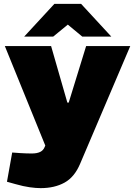

<svg xmlns="http://www.w3.org/2000/svg" viewBox="-20 -763 698 992"><path d="M190 209Q166 209 133.5 204.5Q101 200 59 188L16 176L43 25L85 28Q101 29 115.5 29.5Q130 30 144 30Q171 30 187.5 22Q204 14 211 -4L214 -11L5 -525H244L328 -233H335L425 -525H653L394 83Q365 152 313.5 180.5Q262 209 190 209ZM405 -574 300 -661 261 -743H399L555 -574ZM105 -574 261 -743H399L361 -661L255 -574Z"/></svg>

Font: REM Medium Black
Style: Regular
Weight: 900
Version: Version 1.005;gftools[0.9.28]